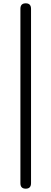

<svg xmlns="http://www.w3.org/2000/svg" viewBox="-20 -858 309 1157"><path d="M103 246V-805Q103 -838 135 -838Q167 -838 167 -805V246Q167 279 135 279Q103 279 103 246Z"/></svg>

Font: Raw Maruko Gothic CJK TC
Style: Regular
Weight: 400
Version: Version 1.001